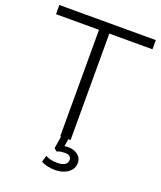

<svg xmlns="http://www.w3.org/2000/svg" viewBox="-161 -807 925 1100"><g transform="rotate(20 301.5 -256.5)"><path d="M270 0V-649H8V-705H596V-649H333V0ZM306 192Q282 192 259.5 186.5Q237 181 222 173L233 133Q252 142 267.5 145.5Q283 149 307 149Q334 149 350.5 139Q367 129 367 110Q367 96 357.5 88Q348 80 328 80Q318 80 306.5 81.5Q295 83 279 89L263 75L278 -20H323L310 56L289 51Q301 47 313 45Q325 43 335 43Q358 43 376.5 51Q395 59 406 74Q417 89 417 111Q417 135 402.5 153Q388 171 363.5 181.5Q339 192 306 192Z"/></g></svg>

Font: Nunito Sans 11pt Light
Style: Regular
Weight: 300
Version: Version 3.101;gftools[0.9.27]